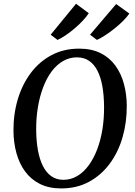

<svg xmlns="http://www.w3.org/2000/svg" viewBox="-20 -1018 738 1048"><path d="M314 10.5Q247 10.5 198 -14Q149 -38.5 117.2 -81.8Q85.5 -125 69.8 -182Q54 -239 53.5 -304Q53 -395.5 77.2 -476.5Q101.5 -557.5 148.2 -619.8Q195 -682 261.5 -717.2Q328 -752.5 412 -752.5Q480 -752.5 529 -728Q578 -703.5 609.5 -660.2Q641 -617 656.2 -561Q671.5 -505 672 -441.5Q672.5 -350 648.8 -268.2Q625 -186.5 578.5 -124Q532 -61.5 465.5 -25.5Q399 10.5 314 10.5ZM326 -36.5Q366.5 -36.5 401.2 -57Q436 -77.5 463.2 -114.2Q490.5 -151 509.8 -201Q529 -251 538.8 -310.5Q548.5 -370 548 -435.5Q547.5 -497 538.8 -546.8Q530 -596.5 512 -631.8Q494 -667 466.2 -686Q438.5 -705 400 -705Q359.5 -705 324.5 -685Q289.5 -665 262.2 -628.5Q235 -592 216 -542.5Q197 -493 187 -433.8Q177 -374.5 177.5 -309.5Q178 -247 187.2 -196.8Q196.5 -146.5 214.8 -110.8Q233 -75 260.8 -55.8Q288.5 -36.5 326 -36.5ZM256.5 -828.5 395 -997.5 464.5 -946Q452.5 -927 432.2 -905.5Q412 -884 387.8 -863.2Q363.5 -842.5 339.2 -826Q315 -809.5 294 -800ZM471.5 -828.5 614 -996 686 -944Q673 -925 652 -904Q631 -883 605.8 -862.8Q580.5 -842.5 555.2 -826Q530 -809.5 509 -800Z"/></svg>

Font: Merriweather 48pt Medium
Style: Italic
Weight: 500
Italic angle: -7.8°
Version: Version 2.101